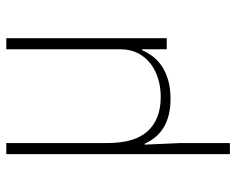

<svg xmlns="http://www.w3.org/2000/svg" viewBox="-90 -458 748 608"><g transform="rotate(-90 284.0 -154.0)"><path d="M100 200V-508H135V-188Q135 -101 173 -60Q211 -19 281 -19Q311 -19 338 -27Q365 -35 386 -51Q407 -67 419.5 -91Q432 -115 432 -148V-508H467V0H432V-78H429Q422 -61 409.5 -44.5Q397 -28 378.5 -15.5Q360 -3 334 4.5Q308 12 275 12Q169 12 133 -70H130L135 44V200Z"/></g></svg>

Font: IBM Plex Sans Thai ExtLt
Style: Regular
Weight: 200
Designer: Mike Abbink, Paul van der Laan, Pieter van Rosmalen, Ben Mitchell, Mark Frömberg
Foundry: Bold Monday
Version: Version 1.2